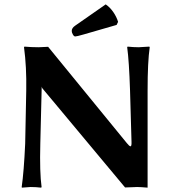

<svg xmlns="http://www.w3.org/2000/svg" viewBox="-20 -863 820 886"><path d="M467.8 -842.8 326.2 -744.1C316.1 -737 311 -729 311 -720.2C311 -715.3 312.7 -709.9 316.2 -703.9C319.6 -697.8 323.2 -694.8 327.1 -694.8C331.7 -694.8 344.7 -697.9 366.2 -704.1L518.1 -748L524.9 -762.2C520.3 -777.5 512.9 -792.6 502.7 -807.4C492.4 -822.2 480.8 -834 467.8 -842.8ZM101.1 -444.8 96.2 -200.2C92.3 -113.9 86.9 -47.2 80.1 0L81.1 2.9L121.1 0C137.4 0 153.6 1 169.9 2.9L171.9 0C165.7 -44.3 163.7 -111 166 -200.2L171.9 -439C172.2 -446.1 172.4 -454.3 172.4 -463.4C173 -460.1 174.2 -457.4 175.8 -455.1L557.1 2C566.9 2 576.8 1.6 586.9 1C597 0.3 605.6 0 612.8 0C622.9 0 639 1 661.1 2.9V-444.8C661.1 -534 664.4 -600.7 670.9 -645L668.9 -647.9L620.1 -645C603.8 -645 586.8 -646 568.8 -647.9L566.9 -645C572.8 -602.4 577.1 -535.6 580.1 -444.8L586.9 -208C587.2 -200.8 586.9 -195.6 585.9 -192.1C585 -188.7 583.4 -187.3 581.3 -188C579.2 -188.6 576.9 -190.1 574.5 -192.4C572 -194.7 568.8 -198.2 564.9 -203.1L202.1 -647L158.2 -645C135.4 -645 113.6 -646 92.8 -647.9L90.8 -645C99 -584.5 102.4 -517.7 101.1 -444.8Z"/></svg>

Font: Linux Biolinum G
Style: Bold
Weight: 700
Designer: Philipp H. Poll
Foundry: Philipp H. Poll
Version: Version 1.1.0